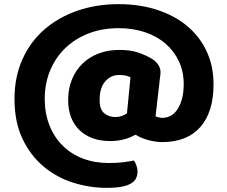

<svg xmlns="http://www.w3.org/2000/svg" viewBox="-20 -681 1096 927"><path d="M731 -119Q737 -117 746 -114.5Q755 -112 763 -112Q812 -112 839.5 -157.5Q867 -203 867 -275Q867 -335 844 -384.5Q821 -434 779.5 -470Q738 -506 680 -525.5Q622 -545 553 -545Q473 -545 407.5 -519.5Q342 -494 295 -448.5Q248 -403 222 -340.5Q196 -278 196 -204Q196 -133 219 -75.5Q242 -18 283 22.5Q324 63 380.5 84.5Q437 106 505 106Q548 106 577.5 102Q607 98 627 94Q634 105 639 119Q644 133 644 146Q644 165 637 179.5Q630 194 613 204.5Q596 215 567 220.5Q538 226 494 226Q413 226 333.5 201Q254 176 191 123.5Q128 71 89 -10Q50 -91 50 -204Q50 -309 88 -394Q126 -479 193.5 -538Q261 -597 353 -629Q445 -661 552 -661Q654 -661 738.5 -633.5Q823 -606 883.5 -555.5Q944 -505 977.5 -433.5Q1011 -362 1011 -274Q1011 -140 947 -67.5Q883 5 763 5Q733 5 698 -4Q663 -13 634 -31Q611 -17 580 -8.5Q549 0 511 0Q466 0 429 -13Q392 -26 365 -51.5Q338 -77 323.5 -114Q309 -151 309 -198Q309 -252 327 -296.5Q345 -341 377.5 -373Q410 -405 455.5 -422.5Q501 -440 557 -440Q611 -440 649.5 -426.5Q688 -413 715 -396Q734 -384 744.5 -367.5Q755 -351 755 -333Q755 -327 754.5 -321.5Q754 -316 753 -311ZM461 -198Q461 -153 483 -134.5Q505 -116 536 -116Q569 -116 593 -134L610 -308Q600 -313 587.5 -316Q575 -319 555 -319Q515 -319 488 -288Q461 -257 461 -198Z"/></svg>

Font: Baloo Thambi 2
Style: Bold
Weight: 700
Designer: Aadarsh Rajan and Ek Type
Foundry: Ek Type
Version: Version 1.640;hotconv 1.0.111;makeotfexe 2.5.65597; ttfautoh